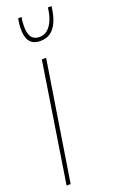

<svg xmlns="http://www.w3.org/2000/svg" viewBox="-144 -763 488 801"><g transform="rotate(-20 100.5 -362.5)"><path d="M22 0H4L87 -530H106ZM108 -604Q88 -604 74.5 -612Q61 -620 54.5 -636.5Q48 -653 48 -678Q48 -691 49.5 -704Q51 -717 53 -725H68Q66 -716 65 -706.5Q64 -697 64 -685Q64 -664 69 -649.5Q74 -635 84.5 -628Q95 -621 111 -621Q131 -621 146 -633.5Q161 -646 171 -669Q181 -692 185 -725H201Q196 -683 184 -656.5Q172 -630 153.5 -617Q135 -604 108 -604Z"/></g></svg>

Font: Georama
Style: Italic
Weight: 400
Width: 2
Italic angle: -9°
Designer: Jean-Baptiste Levee
Foundry: Production Type
Version: Version 1.000